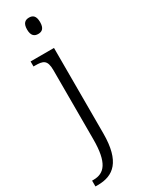

<svg xmlns="http://www.w3.org/2000/svg" viewBox="-255 -784 803 1059"><g transform="rotate(-30 146.5 -255.0)"><path d="M153 -646C177 -646 194 -658 194 -698C194 -738 177 -750 153 -750C129 -750 111 -738 111 -698C111 -658 129 -646 153 -646ZM5 240H21C120 240 189 187 189 8V-536H40V-504H50C101 -504 125 -497 125 -431V9C125 157 84 203 14 203H5Z"/></g></svg>

Font: Noto Serif Tamil Light
Style: Italic
Weight: 300
Italic angle: -12°
Designer: Indian Type Foundry, Tom Grace, and the Monotype Design Team
Foundry: Monotype Imaging Inc.
Version: Version 2.003